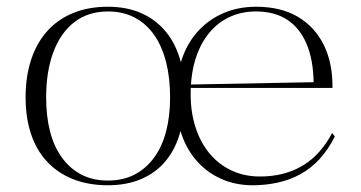

<svg xmlns="http://www.w3.org/2000/svg" viewBox="-20 -535 1073 570"><path d="M300 15Q242 15 196 -3.5Q150 -22 118.5 -56.5Q87 -91 71.5 -139Q56 -187 56 -246Q56 -308 72.5 -358Q89 -408 120.5 -443Q152 -478 197.5 -496.5Q243 -515 300 -515Q357 -515 400.5 -495.5Q444 -476 473.5 -439.5Q503 -403 517 -350Q532 -401 564 -438Q596 -475 641 -495Q686 -515 740 -515Q814 -515 864.5 -485Q915 -455 941.5 -401Q968 -347 967 -274H541V-284L911 -291Q910 -358 890 -405Q870 -452 832.5 -476.5Q795 -501 740 -501Q697 -501 661.5 -484.5Q626 -468 600 -436Q574 -404 560 -358.5Q546 -313 546 -255Q546 -202 560.5 -157Q575 -112 602 -79.5Q629 -47 667 -29Q705 -11 752 -11Q788 -11 819.5 -19Q851 -27 878 -43Q905 -59 927 -83.5Q949 -108 966 -140L974 -130Q954 -90 928.5 -62.5Q903 -35 872 -18Q841 -1 805 7Q769 15 730 15Q678 15 634.5 -5Q591 -25 560.5 -61.5Q530 -98 516 -146Q502 -94 473 -58.5Q444 -23 400.5 -4Q357 15 300 15ZM300 1Q345 1 379 -16.5Q413 -34 437 -66.5Q461 -99 473 -144.5Q485 -190 485 -246Q485 -304 473 -351Q461 -398 437.5 -431.5Q414 -465 379.5 -483Q345 -501 301 -501Q242 -501 201 -469.5Q160 -438 138.5 -380.5Q117 -323 117 -246Q117 -190 128.5 -145Q140 -100 164 -67Q188 -34 222 -16.5Q256 1 300 1Z"/></svg>

Font: Kalnia Thin Light
Style: Regular
Weight: 300
Version: Version 1.105